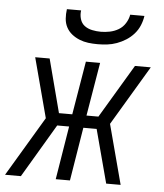

<svg xmlns="http://www.w3.org/2000/svg" viewBox="-61 -787 714 834"><g transform="rotate(5 296.0 -370.0)"><path d="M61 0H-8L147 -260L78 -520H141L202 -287H260L299 -520H361L322 -287H374L513 -520H582L427 -260L496 0H433L371 -233H313L275 0H213L251 -233H199ZM343 -600Q322 -600 302 -602.5Q282 -605 263.5 -612.5Q245 -620 230 -632Q215 -644 206 -661Q197 -678 195.5 -698.5Q194 -719 197 -740H259Q256 -721 261.5 -702.5Q267 -684 281 -673.5Q295 -663 314 -659Q333 -655 352 -655Q371 -655 391 -659Q411 -663 429 -673.5Q447 -684 458.5 -702.5Q470 -721 473 -740H535Q532 -719 523.5 -698.5Q515 -678 500 -661Q485 -644 466 -632Q447 -620 426.5 -612.5Q406 -605 385 -602.5Q364 -600 343 -600Z"/></g></svg>

Font: Iosevka Light Extended
Style: Italic
Weight: 300
Width: 7
Italic angle: -9°
Monospace: yes
Designer: Belleve Invis
Foundry: Belleve Invis
Version: Version 32.5.0; ttfautohint (v1.8.4)